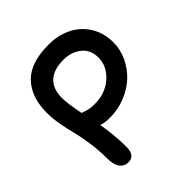

<svg xmlns="http://www.w3.org/2000/svg" viewBox="-195 -885 986 986"><g transform="rotate(-45 298.0 -392.0)"><path d="M174.8 -33.2Q146.5 -33.2 129.2 -55.9Q111.8 -78.6 111.8 -125Q111.8 -183.6 103.5 -241.2Q95.2 -298.8 85 -337.2Q74.7 -375.5 66.4 -422.4Q58.1 -469.2 58.1 -508.8Q58.1 -623 119.4 -687Q180.7 -751 312 -751Q379.9 -751 434.6 -724.6Q489.3 -698.2 522.7 -645.8Q556.2 -593.3 556.2 -522.9Q556.2 -472.2 533.9 -424.6Q511.7 -377 473.9 -341.1Q436 -305.2 382.3 -283.7Q328.6 -262.2 269 -262.2Q234.9 -262.2 208 -271Q224.1 -179.7 224.1 -97.2Q224.1 -33.2 174.8 -33.2ZM167 -508.8Q167 -466.3 184.1 -382.8Q185.5 -382.3 200.7 -377.2Q215.8 -372.1 230.2 -369.6Q244.6 -367.2 265.1 -367.2Q342.3 -367.2 394.5 -413.8Q446.8 -460.4 446.8 -522.9Q446.8 -579.6 407.2 -610.8Q367.7 -642.1 312 -642.1Q240.2 -642.1 203.6 -607.9Q167 -573.7 167 -508.8Z"/></g></svg>

Font: Shantell Sans Bouncy
Style: Regular
Weight: 500
Designer: Stephen Nixon, Anya Danilova, Shantell Martin
Foundry: Arrow Type
Version: Version 1.006;[9816181b4]